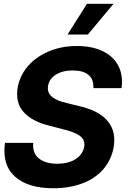

<svg xmlns="http://www.w3.org/2000/svg" viewBox="-20 -979 695 1009"><path d="M441.8 -797.6H334.9L437.1 -959.2H576.7ZM259.6 10.3Q127.8 10.3 59.3 -50.4Q3.2 -99.4 3.2 -187.1Q3.2 -197.1 3.9 -207.2Q4.6 -217.3 6 -228.3H154.8L154.1 -215.6Q154.1 -170.5 184.7 -146.3Q219.1 -118.6 279.1 -118.6Q340.6 -118.6 377.8 -143.1Q415.1 -168 422.6 -208.1Q423.7 -213.8 423.7 -219.8Q423.7 -247.2 400.2 -264.9Q371.4 -285.5 313.9 -299L237.9 -318.9Q149.5 -340.6 105.1 -389.2Q70 -426.8 70 -485.1Q70 -523.8 84.7 -562Q99.4 -600.1 128.2 -633.2Q170.1 -680.4 235.8 -708.8Q302.2 -737.2 384.9 -737.2Q441.8 -737.2 485.6 -723.5Q529.5 -709.9 559.7 -685.2Q589.8 -660.5 605.5 -626.1Q621.1 -591.6 621.1 -550.1Q621.1 -541.9 620.6 -533.4Q620 -524.9 618.6 -516H471.2Q471.2 -539.4 465.7 -555.8Q460.2 -572.1 445.3 -584.9Q418 -608.7 362.6 -608.7Q328.8 -608.7 304.2 -600.7Q279.5 -592.7 263.3 -579.5Q247.2 -566.4 239.3 -549.5Q231.5 -532.7 231.5 -514.9Q231.5 -458.8 332.7 -437.1L395.2 -421.5Q437.1 -412.3 471.4 -396.8Q505.7 -381.4 529.8 -359.4Q554 -337.4 567.3 -308.6Q580.6 -279.8 580.6 -243.6Q580.6 -204.2 566.8 -165Q552.9 -125.7 525.2 -92.3Q505.3 -68.9 478.9 -49.9Q452.4 -30.9 419 -17.6Q385.7 -4.3 345.9 3Q306.1 10.3 259.6 10.3Z"/></svg>

Font: Linik Sans
Style: Bold Italic
Weight: 700
Italic angle: 9°
Designer: Fonts by Rasmus Andersson / Changes by Cristiano Sobral with parts from Marc Monis
Foundry: rsms
Version: Version 3.020; ttfautohint (v1.6)